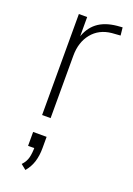

<svg xmlns="http://www.w3.org/2000/svg" viewBox="-146 -554 604 870"><g transform="rotate(20 156.0 -119.0)"><path d="M81 0V-487H121V-385H118Q133 -435 168 -462.5Q203 -490 262 -496L288 -498L292 -460L251 -457Q191 -451 156.5 -408.5Q122 -366 122 -301V0ZM95 260 70 240Q88 221 93.5 199Q99 177 99 145L105 153H69V86H134V140Q134 176 125 205.5Q116 235 95 260Z"/></g></svg>

Font: Nunito Sans 10pt Condensed ExtraLight
Style: Regular
Weight: 250
Width: 3
Designer: Vernon Adams
Foundry: Vernon Adams
Version: Version 3.101;gftools[0.9.27]